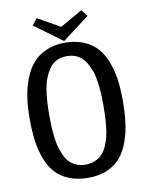

<svg xmlns="http://www.w3.org/2000/svg" viewBox="-93 -895 755 983"><g transform="rotate(-10 285.0 -403.5)"><path d="M425.8 -795.9 285.2 -689 140.1 -795.9 167 -829.1 283.2 -763.2 397.9 -829.1ZM527.8 -338.9Q527.8 -276.4 521.7 -225.8Q515.6 -175.3 499 -127.7Q482.4 -80.1 455.8 -48.1Q429.2 -16.1 386.2 2.9Q343.3 22 286.1 22Q229 22 186 4.2Q143.1 -13.7 116 -43.9Q88.9 -74.2 72 -119.6Q55.2 -165 48.6 -214.8Q42 -264.6 42 -327.1Q42 -386.2 49.1 -436.3Q56.2 -486.3 73.7 -532.2Q91.3 -578.1 118.4 -610.1Q145.5 -642.1 188.2 -661.1Q231 -680.2 286.1 -680.2Q341.3 -680.2 383.8 -662.6Q426.3 -645 453.1 -614.7Q480 -584.5 497.1 -540.3Q514.2 -496.1 521 -447.3Q527.8 -398.4 527.8 -338.9ZM284.2 -46.9Q311.5 -46.9 333.5 -56.4Q355.5 -65.9 370.1 -81.3Q384.8 -96.7 395.3 -120.4Q405.8 -144 411.6 -167.2Q417.5 -190.4 420.7 -221.7Q423.8 -252.9 424.8 -276.9Q425.8 -300.8 425.8 -332Q425.8 -366.2 424.1 -394.5Q422.4 -422.9 417.5 -456.8Q412.6 -490.7 402.6 -516.6Q392.6 -542.5 377.4 -564.7Q362.3 -586.9 338.6 -598.9Q314.9 -610.8 284.2 -610.8Q253.9 -610.8 230.5 -598.9Q207 -586.9 192.1 -564.7Q177.2 -542.5 167.2 -516.6Q157.2 -490.7 152.3 -456.8Q147.5 -422.9 145.8 -394.3Q144 -365.7 144 -332Q144 -301.3 145 -276.9Q146 -252.4 149.2 -221.4Q152.3 -190.4 158.2 -167.2Q164.1 -144 174.6 -120.4Q185.1 -96.7 199.5 -81.3Q213.9 -65.9 235.6 -56.4Q257.3 -46.9 284.2 -46.9Z"/></g></svg>

Font: Sansita Light
Style: Regular
Weight: 300
Designer: Pablo Cosgaya
Foundry: Omnibus-Type
Version: Version 1.006;hotconv 1.0.109;makeotfexe 2.5.65596